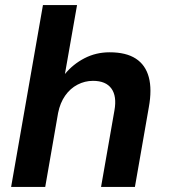

<svg xmlns="http://www.w3.org/2000/svg" viewBox="-20 -740 669 760"><path d="M24 0 150 -720H285L237 -447Q269 -486 314.5 -509.5Q360 -533 414 -533Q479 -533 517.5 -508Q556 -483 569 -434.5Q582 -386 569 -315L514 0H380L433 -303Q443 -359 421 -389.5Q399 -420 348 -420Q316 -420 287 -405Q258 -390 238 -361.5Q218 -333 210 -293L159 0Z"/></svg>

Font: DM Sans 10pt
Style: Bold Italic
Weight: 700
Italic angle: -10°
Version: Version 4.004;gftools[0.9.30]